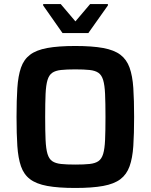

<svg xmlns="http://www.w3.org/2000/svg" viewBox="-20 -924 747 952"><path d="M353 8Q269 8 214.5 -2Q160 -12 129 -35.5Q98 -59 84 -99.5Q70 -140 66 -200Q62 -260 62 -344Q62 -428 66 -488Q70 -548 84 -588.5Q98 -629 129 -652.5Q160 -676 214.5 -686Q269 -696 353 -696Q437 -696 491.5 -686Q546 -676 577 -652.5Q608 -629 622.5 -588.5Q637 -548 641 -488Q645 -428 645 -344Q645 -260 641 -200Q637 -140 622.5 -99.5Q608 -59 577 -35.5Q546 -12 491.5 -2Q437 8 353 8ZM353 -108Q397 -108 424.5 -111Q452 -114 468 -125Q484 -136 491.5 -161Q499 -186 501 -230Q503 -274 503 -344Q503 -414 501 -458Q499 -502 491.5 -527Q484 -552 468 -563Q452 -574 424.5 -577Q397 -580 353 -580Q310 -580 282.5 -577Q255 -574 239 -563Q223 -552 215.5 -527Q208 -502 206 -458Q204 -414 204 -344Q204 -274 206 -230Q208 -186 215.5 -161Q223 -136 239 -125Q255 -114 282.5 -111Q310 -108 353 -108ZM290 -760 194 -897V-904H281L354 -818L427 -904H515V-897L418 -760Z"/></svg>

Font: Saira Thin SemiBold
Style: Regular
Weight: 600
Version: Version 1.101